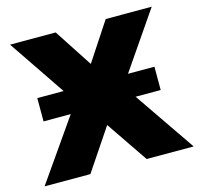

<svg xmlns="http://www.w3.org/2000/svg" viewBox="-102 -812 964 923"><g transform="rotate(-15 379.5 -350.5)"><path d="M85 -303V-419H668V-303ZM25 -701H252L376 -511L501 -701H730L500 -366L751 0H517L376 -207L237 0H9L258 -357Z"/></g></svg>

Font: MOST Montserrat ExtraBold
Style: Regular
Weight: 800
Designer: Julieta Ulanovsky
Foundry: Julieta Ulanovsky
Version: Version 8.000;March 11, 2024;FontCreator 15.0.0.2926 64-bit